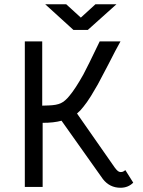

<svg xmlns="http://www.w3.org/2000/svg" viewBox="-20 -881 674 905"><path d="M179 -686V-383L209 -384Q246 -385 266.5 -394.5Q287 -404 307 -429Q335 -462 373 -530Q392 -565 450 -686H548Q528 -651 489 -574Q456 -511 441 -483L428 -461Q409 -427 390 -400Q388 -397 373 -377.5Q358 -358 343 -346L521 -91Q530 -79 536 -74.5Q542 -70 549 -70Q556 -70 561 -72.5Q566 -75 571 -79L608 -20Q584 4 548 4Q497 4 465 -37L270 -312Q234 -302 181 -302V0H97V-686ZM292 -861 361 -798 430 -861H529L394 -740H326L193 -861Z"/></svg>

Font: Bellota Text
Style: Bold
Weight: 700
Designer: Kemie Guaida
Foundry: Kemie Guaida
Version: Version 4.001